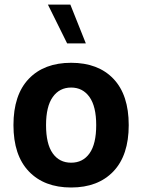

<svg xmlns="http://www.w3.org/2000/svg" viewBox="-20 -811 618 836"><path d="M289.7 -429.8Q340.3 -429.8 369.6 -388.7Q398.9 -347.6 398.9 -266.2Q398.9 -184.2 369.9 -143.4Q341 -102.6 289.7 -102.6Q238.5 -102.6 209.5 -143.4Q180.5 -184.2 180.5 -266.2Q180.5 -347.6 209.8 -388.7Q239.1 -429.8 289.7 -429.8ZM289.7 -537.6Q172 -537.6 105.3 -467.8Q38.6 -398 38.6 -266.2Q38.6 -134.8 105.6 -64.7Q172.6 5.4 289.7 5.4Q406.8 5.4 473.7 -64.7Q540.5 -134.8 540.5 -266.2Q540.5 -398 474 -467.8Q407.5 -537.6 289.7 -537.6ZM353.8 -621.9 286.3 -791H188.6L272.4 -621.9Z"/></svg>

Font: Estedad-FD VF
Style: Regular
Weight: 100
Designer: Amin Abedi
Version: Version 7.3